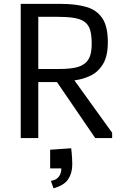

<svg xmlns="http://www.w3.org/2000/svg" viewBox="-20 -722 641 1004"><path d="M88.4 0V-701.7H298.3Q375.5 -701.7 430.4 -686Q485.4 -670.4 514.6 -627.4Q543.9 -584.5 543.9 -502Q543.9 -428.7 518.6 -387Q493.2 -345.2 453.1 -326.2Q413.1 -307.1 369.1 -301.8L566.4 -27.8V0H478L277.8 -293H180.2V0ZM180.2 -361.3H289.6Q338.4 -361.3 371.1 -367.9Q403.8 -374.5 423.3 -390.1Q443.4 -405.8 451.4 -430.9Q459.5 -456.1 459.5 -493.7Q459.5 -539.1 450.9 -566.4Q442.4 -593.8 420.9 -608.9Q399.9 -623.5 363.8 -628.9Q327.6 -634.3 273.9 -634.3H180.2ZM259.8 262.7 246.1 223.6Q273.4 220.2 287.1 202.4Q300.8 184.6 300.8 158.7H242.2V61L352.1 53.2L355 78.6Q356 90.3 356.9 105.5Q357.9 120.6 357.9 137.7Q357.9 182.6 336.9 214.8Q315.9 247.1 259.8 262.7Z"/></svg>

Font: Mako
Style: Regular
Weight: 400
Designer: vernon adams
Foundry: vernon adams
Version: Version 1.100; ttfautohint (v1.8.4.7-5d5b);gftools[0.9.33]